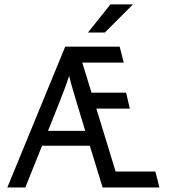

<svg xmlns="http://www.w3.org/2000/svg" viewBox="-20 -832 748 852"><path d="M12.5 0 269.4 -625H511.1L529.2 -554.2H345.1L386.1 -420.8H539.6L556.2 -350H407.6L493.1 -70.8H669.4L687.5 0H435.4L378.5 -185.4H166.7L92.4 0ZM193.1 -251.4H358.3L320.8 -375Q312.5 -403.5 303.8 -432.3Q295.1 -461.1 286.8 -495.1Q275.7 -461.1 264.6 -432.3Q253.5 -403.5 242.4 -375ZM370.1 -687.5 470.1 -812.5H570.1L445.1 -687.5Z"/></svg>

Font: Afacad Flux
Style: Regular
Weight: 400
Designer: Kristian Moeller
Foundry: Dicotype
Version: Version 1.100